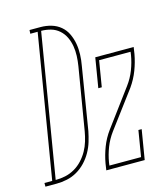

<svg xmlns="http://www.w3.org/2000/svg" viewBox="-177 -821 794 908"><g transform="rotate(-15 220.0 -367.5)"><path d="M-67 0V-18H-29L87 -717H51L52 -735H106Q133 -735 158.5 -727.5Q184 -720 203.5 -703.5Q223 -687 234 -663.5Q245 -640 249.5 -614.5Q254 -589 253 -561.5Q252 -534 247 -507L197 -201Q192 -176 184.5 -151Q177 -126 163.5 -102Q150 -78 131 -58Q112 -38 88.5 -24.5Q65 -11 39 -5.5Q13 0 -12 0ZM-12 -18Q12 -18 35.5 -23Q59 -28 81 -40.5Q103 -53 120.5 -72Q138 -91 150 -112.5Q162 -134 169 -157.5Q176 -181 180 -204L231 -510Q235 -535 236 -559.5Q237 -584 233 -607.5Q229 -631 219 -652Q209 -673 191.5 -688.5Q174 -704 151 -710.5Q128 -717 104 -717ZM231 0 236 -33Q243 -72 257.5 -110Q272 -148 297 -182L429 -360Q452 -391 465.5 -426Q479 -461 485 -497L487 -512H333L312 -385H295L319 -530H507L502 -497Q495 -458 480.5 -420Q466 -382 442 -348L309 -170Q286 -139 272.5 -104Q259 -69 253 -33L251 -18H406L427 -145H443L419 0Z"/></g></svg>

Font: Iosevka Curly Slab ThObl
Style: Regular
Weight: 100
Italic angle: -9°
Monospace: yes
Designer: Belleve Invis
Foundry: Belleve Invis
Version: Version 11.0.0; ttfautohint (v1.8.3)